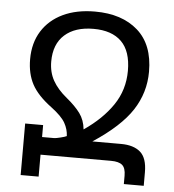

<svg xmlns="http://www.w3.org/2000/svg" viewBox="-52 -772 746 821"><g transform="rotate(5 321.0 -362.0)"><path d="M317.9 -217.8Q396 -271 440.4 -336.4Q484.9 -401.9 484.9 -483.9Q484.9 -567.9 443.4 -608.9Q401.9 -649.9 323.2 -649.9Q244.1 -649.9 199.5 -609.9Q154.8 -569.8 154.8 -495.1Q154.8 -449.2 174.8 -413.6Q194.8 -377.9 234.9 -345.2Q272 -314.9 293 -286.4Q314 -257.8 317.9 -217.8ZM195.8 -169.9Q203.1 -169.9 222.2 -174.6Q241.2 -179.2 249 -183.1Q248 -211.9 232.9 -239Q217.8 -266.1 172.9 -299.8Q112.8 -344.2 88.4 -389.6Q64 -435.1 64 -497.1Q64 -566.9 95.9 -617.9Q127.9 -668.9 186 -696.5Q244.1 -724.1 323.2 -724.1Q439 -724.1 507.1 -664.1Q575.2 -604 575.2 -487.8Q575.2 -397.9 526.1 -322.5Q477.1 -247.1 359.9 -169.9H482.9Q537.1 -169.9 566.2 -144.5Q595.2 -119.1 595.2 -58.1V0H509.8V-36.1Q509.8 -68.8 494.9 -81.5Q480 -94.2 446.8 -94.2H144V0H66.9V-221.2H144V-169.9Z"/></g></svg>

Font: Kurinto Seri
Style: Regular
Weight: 400
Designer: Kurinto was developed by Clint Goss from a range of fonts that are compatible with the SIL Open Font License Version 1.1
Foundry: Clinton F. Goss
Version: Version 2.196; July 25, 2020